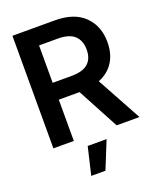

<svg xmlns="http://www.w3.org/2000/svg" viewBox="-172 -829 957 1166"><g transform="rotate(-20 306.5 -246.5)"><path d="M52.7 0V-727.5H325.7Q451.2 -727.5 516.6 -663.1Q582 -598.6 582 -494.6Q582 -420.4 548.8 -367.4Q515.6 -314.5 451.2 -288.6L608.9 0H461.4L318.8 -266.6H184.6V0ZM305.2 -617.2H184.6V-375.5H305.7Q379.4 -375.5 413.6 -406Q447.8 -436.5 447.8 -494.6Q447.8 -552.7 413.6 -585Q379.4 -617.2 305.2 -617.2ZM211.4 235.8 253.4 57.6H375.5L303.2 235.8Z"/></g></svg>

Font: Inter Tight SemiBold
Style: Regular
Weight: 600
Designer: Rasmus Andersson
Foundry: rsms
Version: Version 3.004; ttfautohint (v1.8.4.7-5d5b)